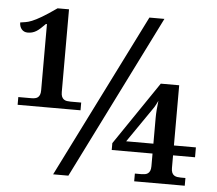

<svg xmlns="http://www.w3.org/2000/svg" viewBox="-51 -776 943 833"><g transform="rotate(5 420.0 -359.5)"><path d="M122.1 -647Q110.4 -635.3 101.1 -626.7Q91.8 -618.2 83.3 -613Q74.7 -607.9 65.9 -605.5Q57.1 -603 46.4 -603Q29.8 -603 20 -614.5Q10.3 -626 10.3 -644Q22 -646 33 -647.5Q43.9 -648.9 60.5 -655.5Q77.1 -662.1 102.1 -676.8Q127 -691.4 166.5 -719.2H216.3V-358.9Q216.3 -346.2 219.7 -338.6Q223.1 -331.1 228.8 -327.1Q234.4 -323.2 241.9 -322Q249.5 -320.8 258.3 -320.8H304.2V-287.1H30.3V-320.8H85.4Q94.2 -320.8 101.6 -322Q108.9 -323.2 114.5 -327.1Q120.1 -331.1 123.3 -338.6Q126.5 -346.2 126.5 -358.9V-647ZM276.4 0H210L566.9 -713.9H632.3ZM721.2 -127.4V-72.3Q721.2 -59.6 724.6 -52Q728 -44.4 733.9 -40.5Q739.7 -36.6 747.3 -35.4Q754.9 -34.2 763.2 -34.2H783.2V-0.5H563V-34.2H590.8Q599.1 -34.2 606.4 -35.4Q613.8 -36.6 619.4 -40.5Q625 -44.4 628.4 -52Q631.8 -59.6 631.8 -72.3V-127.4H454.1V-157.2L641.1 -432.6H721.2V-170.4H816.9V-127.4ZM631.8 -283.2Q631.8 -298.8 633.3 -318.8Q634.8 -338.9 637.2 -357.4Q633.3 -349.1 628.9 -340.8Q624.5 -332.5 622.1 -328.6L513.2 -170.4H631.8Z"/></g></svg>

Font: Droid Serif
Style: Regular
Weight: 400
Designer: Monotype Design team
Foundry: Monotype Imaging Inc.
Version: Version 1.03